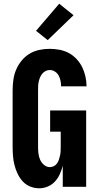

<svg xmlns="http://www.w3.org/2000/svg" viewBox="-20 -1006 540 1034"><path d="M191 8Q166 8 142.5 -1.5Q119 -11 102.5 -29Q86 -47 75 -70Q64 -93 58 -117Q52 -141 50 -165.5Q48 -190 48 -215V-520Q48 -548 52 -576.5Q56 -605 67 -631Q78 -657 96.5 -679.5Q115 -702 139 -716.5Q163 -731 191 -737Q219 -743 248 -743Q274 -743 300.5 -738Q327 -733 350.5 -720.5Q374 -708 392.5 -688Q411 -668 422.5 -644.5Q434 -621 440 -594.5Q446 -568 446 -541H309Q309 -556 306 -571Q303 -586 296 -599Q289 -612 276 -620.5Q263 -629 248 -629Q236 -629 225.5 -623.5Q215 -618 207.5 -609Q200 -600 195.5 -589Q191 -578 188.5 -566.5Q186 -555 185.5 -543.5Q185 -532 185 -520V-215Q185 -197 187 -179.5Q189 -162 196 -146Q203 -130 217 -118Q231 -106 249 -106Q260 -106 270.5 -111.5Q281 -117 287.5 -126.5Q294 -136 297.5 -147Q301 -158 303.5 -169.5Q306 -181 306.5 -192.5Q307 -204 307 -215V-297H250V-411H444V0H318V-113Q312 -90 302 -68Q292 -46 276 -28.5Q260 -11 237.5 -1.5Q215 8 191 8ZM237 -790 174 -840 299 -986 376 -924Z"/></svg>

Font: Iosevka Curly Heavy
Style: Regular
Weight: 900
Monospace: yes
Designer: Belleve Invis
Foundry: Belleve Invis
Version: Version 22.1.2; ttfautohint (v1.8.4)